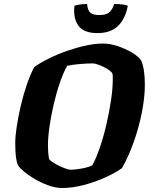

<svg xmlns="http://www.w3.org/2000/svg" viewBox="-20 -937 752 957"><path d="M291 0Q257 0 221 -13Q185 -26 153.5 -44.5Q122 -63 99.5 -82Q77 -101 70 -113Q63 -128 59.5 -153Q56 -178 56 -226Q56 -256 63 -303.5Q70 -351 82.5 -405.5Q95 -460 112.5 -512Q130 -564 151 -603Q182 -625 224.5 -646Q267 -667 314.5 -683.5Q362 -700 408.5 -710Q455 -720 494 -720Q527 -720 565.5 -707.5Q604 -695 637 -675.5Q670 -656 684 -635Q702 -592 702 -515Q702 -453 687.5 -378.5Q673 -304 647 -230.5Q621 -157 588 -99Q556 -76 505.5 -53Q455 -30 398.5 -15Q342 0 291 0ZM331 -91Q343 -91 364 -93.5Q385 -96 406 -101Q427 -106 440 -113Q458 -145 476.5 -198Q495 -251 509.5 -313Q524 -375 533 -434.5Q542 -494 542 -538Q542 -549 542 -556.5Q542 -564 541 -569Q536 -580 517 -592Q498 -604 476 -612.5Q454 -621 441 -621Q418 -621 380 -618Q342 -615 315 -609Q297 -578 279.5 -528Q262 -478 248.5 -420.5Q235 -363 227 -308Q219 -253 219 -212Q219 -178 224 -146Q228 -138 242.5 -128.5Q257 -119 274.5 -110.5Q292 -102 308 -96.5Q324 -91 331 -91ZM466 -772Q397 -772 370.5 -809.5Q344 -847 351 -908Q357 -911 375 -914Q393 -917 414 -917Q417 -884 431 -873Q445 -862 476 -862Q505 -862 522 -873.5Q539 -885 549 -917Q580 -917 596 -914Q612 -911 617 -908Q605 -843 568 -807.5Q531 -772 466 -772Z"/></svg>

Font: Texturina Black
Style: Italic
Weight: 900
Italic angle: -11°
Designer: Guillermo Torres Carreño
Foundry: Omnibus-Type
Version: Version 1.002; ttfautohint (v1.8.3)